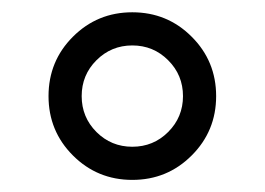

<svg xmlns="http://www.w3.org/2000/svg" viewBox="-20 -683 429 311"><path d="M98.1 -431.2Q58.6 -470.7 58.6 -527.3Q58.6 -584 98.1 -623.5Q137.7 -663.1 194.3 -663.1Q251 -663.1 290.5 -623.5Q330.1 -584 330.1 -527.3Q330.1 -470.7 290.5 -431.2Q251 -391.6 194.3 -391.6Q137.7 -391.6 98.1 -431.2ZM136.2 -585.4Q112.3 -561.5 112.3 -527.3Q112.3 -493.2 136.2 -469.2Q160.2 -445.3 194.3 -445.3Q228.5 -445.3 252.4 -469.2Q276.4 -493.2 276.4 -527.3Q276.4 -561.5 252.4 -585.4Q228.5 -609.4 194.3 -609.4Q160.2 -609.4 136.2 -585.4Z"/></svg>

Font: Lohit Devanagari
Style: Regular
Weight: 400
Version: 2.95.4